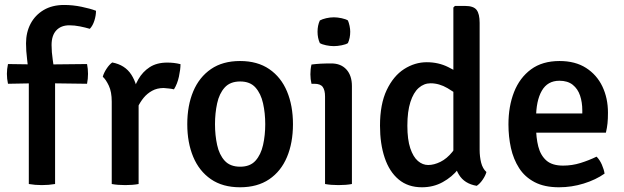

<svg xmlns="http://www.w3.org/2000/svg" viewBox="-20 -760 2578 793"><path d="M152 -493.5 339.5 -495.5Q341.5 -485.5 342.5 -475.5Q343.5 -465.5 343.5 -455Q343.5 -445 342.5 -434.5Q341.5 -424 339.5 -414L151.5 -416.5L13 -414Q8.5 -434.5 8.5 -455Q8.5 -474.5 13 -495.5ZM99 -447Q96 -482.5 91.8 -516.2Q87.5 -550 87.5 -581Q87.5 -626 106.2 -661.8Q125 -697.5 160.2 -718.5Q195.5 -739.5 245 -739.5Q280.5 -739.5 316.8 -732Q353 -724.5 376.5 -715.5Q376.5 -696 369.8 -674.8Q363 -653.5 351 -641Q332.5 -646.5 310 -651Q287.5 -655.5 266.5 -655.5Q232 -655.5 212.5 -634.5Q193 -613.5 193 -574Q193 -545 198 -511.8Q203 -478.5 207.5 -445.5V0Q181.5 4.5 152.5 4.5Q125 4.5 99 0Z M725.5 -495Q725.5 -473.5 719 -443.5Q712.5 -413.5 698.5 -391Q688 -393.5 677.5 -394.5Q667 -395.5 656 -396.5Q629 -396.5 608.5 -385.2Q588 -374 573.2 -356Q558.5 -338 548.2 -315.8Q538 -293.5 530.5 -271.5L515 -291Q516.5 -327 525 -364Q533.5 -401 551.2 -432.2Q569 -463.5 598.2 -482.5Q627.5 -501.5 670.5 -501.5Q685.5 -501.5 698.2 -500Q711 -498.5 725.5 -495ZM404.5 -443Q408.5 -458.5 420 -476Q431.5 -493.5 443.5 -502Q496.5 -492 522.5 -451.5Q548.5 -411 552.5 -349.5V0Q528.5 4.5 497.5 4.5Q466 4.5 441.5 0V-340Q441.5 -380.5 429.5 -406Q417.5 -431.5 404.5 -443Z M1190 -247Q1190 -170 1165.2 -111.2Q1140.5 -52.5 1091.8 -19.5Q1043 13.5 971.5 13.5Q899.5 13.5 851 -20Q802.5 -53.5 778 -112.2Q753.5 -171 753.5 -247Q753.5 -324 778.2 -382.8Q803 -441.5 851.5 -474.8Q900 -508 971.5 -508Q1043.5 -508 1092.2 -474.5Q1141 -441 1165.5 -382.2Q1190 -323.5 1190 -247ZM868 -247Q868 -201.5 876.8 -161.2Q885.5 -121 908 -96.2Q930.5 -71.5 972 -71.5Q1013 -71.5 1035.2 -96.2Q1057.5 -121 1066.5 -161.2Q1075.5 -201.5 1075.5 -247Q1075.5 -292.5 1066.5 -333Q1057.5 -373.5 1035.2 -398.5Q1013 -423.5 972 -423.5Q930.5 -423.5 908 -398.5Q885.5 -373.5 876.8 -333Q868 -292.5 868 -247Z M1433.5 0Q1409.5 4.5 1378 4.5Q1346.5 4.5 1322.5 0V-361.5Q1322.5 -387.5 1313 -400.8Q1303.5 -414 1278.5 -414H1266.5Q1262 -433 1262 -453Q1262 -462.5 1263 -472.8Q1264 -483 1266.5 -493.5Q1286 -496 1304 -497Q1322 -498 1333.5 -498H1348.5Q1388 -498 1410.8 -473Q1433.5 -448 1433.5 -404.5ZM1291.5 -629Q1291.5 -655 1301 -675.5Q1311 -681 1327.2 -684.8Q1343.5 -688.5 1359 -688.5Q1373.5 -688.5 1391 -684.8Q1408.5 -681 1417 -675.5Q1421 -666 1423.8 -653Q1426.5 -640 1426.5 -629Q1426.5 -603 1417 -582Q1409 -576.5 1391.2 -573Q1373.5 -569.5 1359 -569.5Q1343.5 -569.5 1326.8 -573Q1310 -576.5 1301 -582Q1291.5 -603 1291.5 -629Z M1961 -141Q1961 -113 1967.2 -88.2Q1973.5 -63.5 1989 -49.5Q1985 -34.5 1973.5 -17.8Q1962 -1 1949 7.5Q1898 -1 1875.2 -39Q1852.5 -77 1852.5 -127V-729L1859 -735.5H1901Q1936 -735.5 1948.5 -719Q1961 -702.5 1961 -665.5ZM1549.5 -241Q1549.5 -330 1577.2 -388.2Q1605 -446.5 1649.2 -474.8Q1693.5 -503 1742.5 -503Q1791 -503 1831 -483Q1871 -463 1905.5 -438.5L1892 -353Q1863 -375.5 1828.5 -395.8Q1794 -416 1758.5 -416Q1731 -416 1709.2 -396.8Q1687.5 -377.5 1675 -338.5Q1662.5 -299.5 1662.5 -241Q1662.5 -183.5 1674.5 -147.8Q1686.5 -112 1706 -95.2Q1725.5 -78.5 1748.5 -78.5Q1772.5 -78.5 1799 -91.5Q1825.5 -104.5 1848.5 -132.8Q1871.5 -161 1884.5 -207.5L1907.5 -129Q1899 -94.5 1873 -61.8Q1847 -29 1808.5 -7.8Q1770 13.5 1722.5 13.5Q1665 13.5 1626.5 -18.8Q1588 -51 1568.8 -108.5Q1549.5 -166 1549.5 -241Z M2149.5 -212V-291.5H2385V-304.5Q2385 -337.5 2375.8 -365.2Q2366.5 -393 2345.5 -409.8Q2324.5 -426.5 2290.5 -426.5Q2241.5 -426.5 2217.8 -385.2Q2194 -344 2194 -271V-237Q2194 -191.5 2203.2 -155Q2212.5 -118.5 2236.5 -97.2Q2260.5 -76 2305.5 -76Q2343 -76 2377.5 -86.8Q2412 -97.5 2444 -113Q2457 -100 2465.8 -80Q2474.5 -60 2477 -43Q2441 -17.5 2391 -2Q2341 13.5 2289 13.5Q2228.5 13.5 2188 -7.8Q2147.5 -29 2124 -65.8Q2100.5 -102.5 2090.2 -149Q2080 -195.5 2080 -246Q2080 -321 2103.2 -380Q2126.5 -439 2173.2 -473.5Q2220 -508 2291 -508Q2356 -508 2400.5 -479.5Q2445 -451 2468 -402.8Q2491 -354.5 2491 -294.5Q2491 -269 2489.2 -251.2Q2487.5 -233.5 2482.5 -212Z"/></svg>

Font: Signika Negative Light Medium
Style: Regular
Weight: 500
Version: Version 2.001